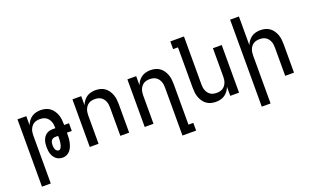

<svg xmlns="http://www.w3.org/2000/svg" viewBox="-98 -1245 3195 1970"><g transform="rotate(-20 1500.0 -260.0)"><path d="M85 215V-520H181V-421Q190 -445 205.5 -466Q221 -487 242 -501.5Q263 -516 288 -522Q313 -528 339 -528Q365 -528 391 -521.5Q417 -515 438.5 -499.5Q460 -484 475.5 -461.5Q491 -439 500 -414Q509 -389 512 -362.5Q515 -336 515 -310V-302H568V-218H515V-206Q515 -183 513.5 -160Q512 -137 507 -114.5Q502 -92 493.5 -70.5Q485 -49 470.5 -31Q456 -13 435 -2.5Q414 8 391 8Q372 8 353.5 3Q335 -2 320 -14Q305 -26 294.5 -42Q284 -58 278 -76Q272 -94 270 -113Q268 -132 268 -151Q268 -169 270 -187Q272 -205 278 -222.5Q284 -240 294 -255Q304 -270 318.5 -281Q333 -292 350.5 -297Q368 -302 386 -302H419V-310Q419 -327 416.5 -344Q414 -361 407.5 -376.5Q401 -392 390.5 -405.5Q380 -419 365.5 -428Q351 -437 334 -440.5Q317 -444 300 -444Q283 -444 266 -440.5Q249 -437 234.5 -428Q220 -419 209.5 -405.5Q199 -392 192.5 -376.5Q186 -361 183.5 -344Q181 -327 181 -310V215ZM375 -76Q384 -76 391 -82.5Q398 -89 402 -97.5Q406 -106 409 -115Q412 -124 413.5 -133Q415 -142 416.5 -151Q418 -160 418.5 -169Q419 -178 419 -187.5Q419 -197 419 -206V-218H386Q374 -218 362 -212.5Q350 -207 343.5 -196.5Q337 -186 334.5 -173.5Q332 -161 332 -149Q332 -137 333.5 -125.5Q335 -114 339.5 -103Q344 -92 353.5 -84Q363 -76 375 -76Z M685 0V-520H781V-421Q790 -445 805.5 -466Q821 -487 842 -501.5Q863 -516 888 -522Q913 -528 939 -528Q965 -528 991 -521.5Q1017 -515 1038.5 -499.5Q1060 -484 1075.5 -461.5Q1091 -439 1100 -414Q1109 -389 1112 -362.5Q1115 -336 1115 -310V0H1019V-310Q1019 -327 1016.5 -344Q1014 -361 1007.5 -376.5Q1001 -392 990.5 -405.5Q980 -419 965.5 -428Q951 -437 934 -440.5Q917 -444 900 -444Q883 -444 866 -440.5Q849 -437 834.5 -428Q820 -419 809.5 -405.5Q799 -392 792.5 -376.5Q786 -361 783.5 -344Q781 -327 781 -310V0Z M1619 215V-310Q1619 -327 1616.5 -344Q1614 -361 1607.5 -376.5Q1601 -392 1590.5 -405.5Q1580 -419 1565.5 -428Q1551 -437 1534 -440.5Q1517 -444 1500 -444Q1483 -444 1466 -440.5Q1449 -437 1434.5 -428Q1420 -419 1409.5 -405.5Q1399 -392 1392.5 -376.5Q1386 -361 1383.5 -344Q1381 -327 1381 -310V0H1285V-520H1381V-421Q1390 -445 1405.5 -466Q1421 -487 1442 -501.5Q1463 -516 1488 -522Q1513 -528 1539 -528Q1565 -528 1591 -521.5Q1617 -515 1638.5 -499.5Q1660 -484 1675.5 -461.5Q1691 -439 1700 -414Q1709 -389 1712 -362.5Q1715 -336 1715 -310V131H1768V215Z M2061 8Q2035 8 2009 1.5Q1983 -5 1961.5 -20.5Q1940 -36 1924.5 -58.5Q1909 -81 1900 -106Q1891 -131 1888 -157.5Q1885 -184 1885 -210V-651H1832V-735H1981V-210Q1981 -193 1983.5 -176Q1986 -159 1992.5 -143.5Q1999 -128 2009.5 -114.5Q2020 -101 2034.5 -92Q2049 -83 2066 -79.5Q2083 -76 2100 -76Q2117 -76 2134 -79.5Q2151 -83 2165.5 -92Q2180 -101 2190.5 -114.5Q2201 -128 2207.5 -143.5Q2214 -159 2216.5 -176Q2219 -193 2219 -210V-520H2315V0H2219V-99Q2210 -75 2194.5 -54Q2179 -33 2158 -18.5Q2137 -4 2112 2Q2087 8 2061 8Z M2485 215V-735H2581V-421Q2590 -445 2605.5 -466Q2621 -487 2642 -501.5Q2663 -516 2688 -522Q2713 -528 2739 -528Q2765 -528 2791 -521.5Q2817 -515 2838.5 -499.5Q2860 -484 2875.5 -461.5Q2891 -439 2900 -414Q2909 -389 2912 -362.5Q2915 -336 2915 -310V0H2819V-310Q2819 -327 2816.5 -344Q2814 -361 2807.5 -376.5Q2801 -392 2790.5 -405.5Q2780 -419 2765.5 -428Q2751 -437 2734 -440.5Q2717 -444 2700 -444Q2683 -444 2666 -440.5Q2649 -437 2634.5 -428Q2620 -419 2609.5 -405.5Q2599 -392 2592.5 -376.5Q2586 -361 2583.5 -344Q2581 -327 2581 -310V215Z"/></g></svg>

Font: Iosevka Medium Extended
Style: Regular
Weight: 500
Width: 7
Monospace: yes
Designer: Belleve Invis
Foundry: Belleve Invis
Version: Version 32.5.0; ttfautohint (v1.8.4)